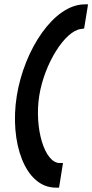

<svg xmlns="http://www.w3.org/2000/svg" viewBox="-20 -715 424 881"><path d="M236 146H251L269 33H254C184 33 137 -127 160 -275C183 -422 278 -574 352 -582L366 -584L384 -695H369C227 -695 91 -487 57 -275C23 -63 94 146 236 146Z"/></svg>

Font: Charger Pro
Style: BlkNarObl
Weight: 900
Designer: Jasper
Foundry: Cannot Into Space Fonts
Version: Version 1.09